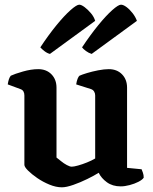

<svg xmlns="http://www.w3.org/2000/svg" viewBox="-20 -795 651 819"><path d="M244 4Q219 4 191 -7.5Q163 -19 139 -35.5Q115 -52 99.5 -67.5Q84 -83 84 -92V-388Q84 -398 80 -405Q76 -412 67 -415L13 -435Q15 -448 18 -457Q21 -466 26 -472Q43 -480 78 -490Q113 -500 143 -500Q178 -500 199.5 -478Q221 -456 221 -421V-123Q229 -117 240.5 -107.5Q252 -98 265 -91Q278 -84 286 -84Q295 -84 313 -89Q331 -94 351 -102Q371 -110 386 -119V-388Q386 -397 381.5 -404.5Q377 -412 368 -415L305 -435Q307 -449 311 -459Q315 -469 319 -472Q330 -477 351.5 -483.5Q373 -490 398.5 -495Q424 -500 444 -500Q479 -500 500.5 -478Q522 -456 522 -421V-79L584 -73Q586 -68 589.5 -58.5Q593 -49 593 -37Q587 -28 570.5 -19.5Q554 -11 533 -5.5Q512 0 495 0Q460 0 436 -17.5Q412 -35 401 -58Q382 -46 352.5 -31.5Q323 -17 293 -6.5Q263 4 244 4ZM371 -565Q358 -569 346.5 -577.5Q335 -586 330 -593Q366 -647 399.5 -688Q433 -729 459 -752Q485 -775 496 -775Q506 -775 519.5 -765Q533 -755 545.5 -739Q558 -723 564 -706ZM193 -565Q181 -568 169.5 -577Q158 -586 152 -593Q187 -646 220.5 -687Q254 -728 280.5 -751.5Q307 -775 318 -775Q327 -775 341 -764.5Q355 -754 368 -738.5Q381 -723 386 -706Z"/></svg>

Font: Texturina 12pt
Style: Bold
Weight: 700
Designer: Guillermo Torres Carreño
Foundry: Omnibus-Type
Version: Version 1.002